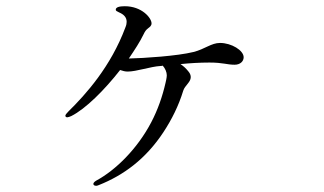

<svg xmlns="http://www.w3.org/2000/svg" viewBox="-20 -572 1040 617"><path d="M687 -434C659 -434 638 -414 602 -405C550 -392 442 -385 394 -384C413 -412 430 -438 441 -461C446 -471 448 -475 457 -482C461 -485 467 -489 467 -497C467 -514 436 -552 381 -552C364 -552 352 -549 352 -541C352 -537 355 -536 363 -532C377 -526 387 -517 387 -502C387 -497 386 -491 383 -484C336 -358 256 -269 200 -214C194 -208 190 -203 190 -200C190 -197 193 -195 196 -195C199 -195 204 -197 209 -199C255 -222 316 -283 366 -347C374 -344 383 -342 390 -342C419 -342 463 -358 496 -360C498 -360 500 -360 503 -361C511 -352 516 -340 516 -330C516 -323 513 -310 512 -306C502 -262 487 -219 466 -179C421 -93 351 -25 290 8C283 12 280 16 280 19C280 23 284 25 289 25C291 25 292 25 297 23C378 -9 449 -62 505 -147C532 -188 554 -232 569 -281C574 -297 593 -308 593 -324C593 -330 591 -336 585 -343C577 -353 569 -360 560 -366C589 -369 622 -371 653 -371C697 -371 709 -364 734 -364C752 -364 763 -375 763 -388C763 -410 724 -434 687 -434Z"/></svg>

Font: Shippori Mincho OTF
Style: Regular
Weight: 400
Designer: FONTDASU
Foundry: FONTDASU / Google Inc. / but / Adobe
Version: Version 3.300;hotconv 1.0.109;makeotfexe 2.5.65596